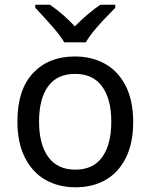

<svg xmlns="http://www.w3.org/2000/svg" viewBox="-20 -786 640 816"><path d="M54 -270Q54 -405 120.5 -475.5Q187 -546 298 -546Q370 -546 426 -515Q482 -484 514 -421.5Q546 -359 546 -267Q546 -177 514.5 -114.5Q483 -52 428 -21Q373 10 301 10Q229 10 173.5 -21.5Q118 -53 86 -116Q54 -179 54 -270ZM453 -269Q453 -365 414 -418.5Q375 -472 299 -472Q223 -472 184.5 -419Q146 -366 146 -269Q146 -173 185 -119Q224 -65 300 -65Q376 -65 414.5 -118.5Q453 -172 453 -269ZM130 -753V-766H192Q249 -727 298 -674Q357 -733 407 -766H470V-753Q370 -653 345 -606H253Q236 -635 204.5 -671Q173 -707 130 -753Z"/></svg>

Font: Noto Sans Mono UI
Style: Regular
Weight: 400
Monospace: yes
Designer: Monotype Design team
Foundry: Monotype Imaging Inc.
Version: Version 1.000